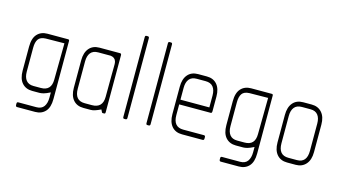

<svg xmlns="http://www.w3.org/2000/svg" viewBox="-61 -616 1630 905"><g transform="rotate(15 754.0 -164.0)"><path d="M146 77H58Q51 77 51 68V61Q51 54 58 54H146Q171 54 182.5 38Q194 22 194 -5V-31Q174 -21 162.5 -18Q151 -15 143 -15H107Q76 -15 57.5 -35.5Q39 -56 39 -96V-213Q39 -254 57.5 -274Q76 -294 107 -294H208Q214 -294 214 -287V-4Q214 37 195.5 57Q177 77 146 77ZM105 -270Q79 -269 69 -254.5Q59 -240 59 -213V-96Q59 -69 71 -54Q83 -39 107 -39H143Q194 -39 194 -94L196 -271Z M461 0H455Q453 0 451.5 -2Q450 -4 445 -15Q428 -7 417 -3.5Q406 0 397 0H361Q329 0 311 -21Q293 -42 293 -80V-214Q293 -252 311 -273Q329 -294 361 -294H461Q468 -294 468 -286V-9Q468 -3 466.5 -1.5Q465 0 461 0ZM448 -251Q443 -268 422 -271H361Q336 -271 324 -256Q312 -241 312 -214V-81Q312 -23 361 -23H396Q449 -23 449 -78Q449 -148 449.5 -180Q450 -212 450 -224Q450 -231 450 -237.5Q450 -244 448 -251Z M567 0H560Q554 0 554 -8V-397Q554 -405 560 -405H567Q574 -405 574 -397V-8Q574 0 567 0Z M680 0H673Q667 0 667 -8V-397Q667 -405 673 -405H680Q687 -405 687 -397V-8Q687 0 680 0Z M947 -133H793V-81Q793 -23 842 -23H943Q950 -23 950 -15V-8Q950 0 943 0H842Q810 0 792 -21Q774 -42 774 -80V-214Q774 -252 792 -273Q810 -294 842 -294H885Q917 -294 935 -273Q953 -252 953 -214V-143Q953 -133 947 -133ZM934 -214Q934 -241 922 -256Q910 -271 885 -271H842Q817 -271 805 -256Q793 -241 793 -214V-156H934Z M1140 77H1052Q1045 77 1045 68V61Q1045 54 1052 54H1140Q1165 54 1176.5 38Q1188 22 1188 -5V-31Q1168 -21 1156.5 -18Q1145 -15 1137 -15H1101Q1070 -15 1051.5 -35.5Q1033 -56 1033 -96V-213Q1033 -254 1051.5 -274Q1070 -294 1101 -294H1202Q1208 -294 1208 -287V-4Q1208 37 1189.5 57Q1171 77 1140 77ZM1099 -270Q1073 -269 1063 -254.5Q1053 -240 1053 -213V-96Q1053 -69 1065 -54Q1077 -39 1101 -39H1137Q1188 -39 1188 -94L1190 -271Z M1397 0H1355Q1323 0 1305 -21Q1287 -42 1287 -80V-214Q1287 -252 1305 -273Q1323 -294 1355 -294H1397Q1428 -294 1446.5 -273Q1465 -252 1465 -214V-80Q1465 -42 1446.5 -21Q1428 0 1397 0ZM1445 -214Q1445 -241 1433 -256Q1421 -271 1397 -271H1355Q1330 -271 1318 -256Q1306 -241 1306 -214V-81Q1306 -23 1355 -23H1397Q1445 -23 1445 -81Z"/></g></svg>

Font: Chathura Light
Style: Regular
Weight: 300
Designer: Appaji Ambarisha Darbha
Foundry: Aditya Fonts
Version: Version 1.002 2016